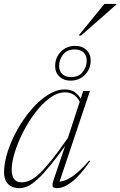

<svg xmlns="http://www.w3.org/2000/svg" viewBox="-20 -964 622 994"><path d="M259.5 -38.5 321.5 -221H326.5Q276 -151 238.8 -105.8Q201.5 -60.5 173.5 -35.2Q145.5 -10 123.8 0Q102 10 82 10Q54 10 36 -0.2Q18 -10.5 9.5 -29Q1 -47.5 1 -71.5Q1 -121 19.8 -179Q38.5 -237 70.5 -294Q102.5 -351 143.2 -398Q184 -445 228.2 -473Q272.5 -501 315.5 -501Q347.5 -501 368.5 -486Q389.5 -471 405 -440L396 -431Q381 -461.5 361.2 -473.8Q341.5 -486 316.5 -486Q278 -486 238.5 -457.2Q199 -428.5 163.5 -382Q128 -335.5 100.2 -281.2Q72.5 -227 56.5 -175.5Q40.5 -124 40.5 -86.5Q40.5 -55 52.8 -37.5Q65 -20 92.5 -20Q112 -20 133.8 -29.5Q155.5 -39 182.5 -63.8Q209.5 -88.5 246 -133.8Q282.5 -179 331.5 -250L395.5 -445.5L411 -493H445.5L282 -5L268.5 -25Q285.5 -21 309.5 -27.8Q333.5 -34.5 366.2 -59Q399 -83.5 441.5 -133L446 -128.5Q391.5 -52 350.2 -21Q309 10 274.5 10Q256 10 252.5 1Q249 -8 259.5 -38.5ZM370 -726.5Q404.5 -726.5 427 -705.8Q449.5 -685 449.5 -651Q449.5 -607 419.8 -576.8Q390 -546.5 345 -546.5Q310.5 -546.5 288 -567.2Q265.5 -588 265.5 -622Q265.5 -666 295 -696.2Q324.5 -726.5 370 -726.5ZM348 -565Q387.5 -565 408.2 -591.5Q429 -618 429 -649.5Q429 -678 412 -693Q395 -708 367 -708Q327 -708 306.5 -681.5Q286 -655 286 -623.5Q286 -595 303 -580Q320 -565 348 -565ZM387 -780 520.5 -943.5H582V-940L399.5 -780Z"/></svg>

Font: Newsreader 60pt ExtraLight
Style: Italic
Weight: 250
Italic angle: -17°
Designer: Hugues Gentile
Foundry: Production Type
Version: Version 1.003